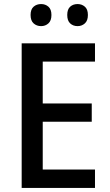

<svg xmlns="http://www.w3.org/2000/svg" viewBox="-20 -928 544 948"><path d="M449 0H87V-714H449V-624H191V-417H433V-327H191V-91H449ZM131 -854Q131 -882 146 -895Q161 -908 183 -908Q204 -908 219 -895Q234 -882 234 -854Q234 -826 219 -812.5Q204 -799 183 -799Q161 -799 146 -812.5Q131 -826 131 -854ZM312 -854Q312 -882 326.5 -895Q341 -908 363 -908Q384 -908 399 -895Q414 -882 414 -854Q414 -826 399 -812.5Q384 -799 363 -799Q341 -799 326.5 -812.5Q312 -826 312 -854Z"/></svg>

Font: Noto Sans Sinhala SemiCondensed Medium
Style: Regular
Weight: 500
Width: 4
Designer: Jelle Bosma - Monotype Design Team
Foundry: Monotype Imaging Inc.
Version: Version 2.006; ttfautohint (v1.8.4.7-5d5b)